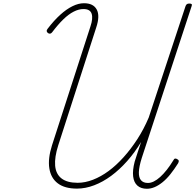

<svg xmlns="http://www.w3.org/2000/svg" viewBox="-20 -1151 1208 1189"><path d="M457 17Q381 17 338 -15.5Q295 -48 285.5 -108.5Q276 -169 302 -251L540 -987Q557 -1037 547.5 -1066Q538 -1095 497 -1095Q468 -1095 436.5 -1079Q405 -1063 372 -1031Q339 -999 302 -950Q296 -943 289.5 -942.5Q283 -942 276 -947Q269 -954 269 -959.5Q269 -965 275 -973Q314 -1024 352.5 -1059Q391 -1094 428.5 -1112.5Q466 -1131 500 -1131Q558 -1131 579 -1092Q600 -1053 576 -981L341 -252Q317 -177 321.5 -125Q326 -73 361 -46Q396 -19 461 -19Q507 -19 556 -38Q605 -57 652.5 -92Q700 -127 745 -177Q790 -227 830 -288.5Q870 -350 901 -423L1129 -1113Q1132 -1121 1137 -1125Q1142 -1129 1152 -1129Q1163 -1129 1166.5 -1125.5Q1170 -1122 1167 -1114L858 -173Q841 -119 840 -85Q839 -51 853.5 -34.5Q868 -18 896 -18Q931 -18 972 -55Q1013 -92 1054 -159Q1058 -168 1064.5 -169Q1071 -170 1078 -165Q1086 -161 1087 -155.5Q1088 -150 1083 -140Q1059 -102 1035 -72Q1011 -42 986 -22Q961 -2 937 8Q913 18 890 18Q853 18 831 -1.5Q809 -21 804.5 -58.5Q800 -96 814 -150Q824 -181 834 -212Q844 -243 854 -272Q815 -207 767.5 -153.5Q720 -100 668.5 -62Q617 -24 563 -3.5Q509 17 457 17Z"/></svg>

Font: Playwrite CU Thin
Style: Regular
Weight: 250
Designer: Veronika Burian, José Scaglione
Foundry: TypeTogether
Version: Version 1.002